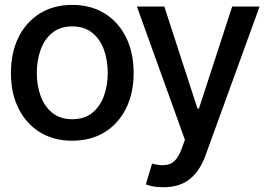

<svg xmlns="http://www.w3.org/2000/svg" viewBox="-20 -573 1105 797"><path d="M279.8 11.2Q203.1 11.2 146 -23.9Q88.9 -59.1 57.1 -122.3Q25.4 -185.5 25.4 -270Q25.4 -355 57.1 -418.7Q88.9 -482.4 146 -517.6Q203.1 -552.7 279.8 -552.7Q356.4 -552.7 413.8 -517.6Q471.2 -482.4 502.9 -418.7Q534.7 -355 534.7 -270Q534.7 -185.5 502.9 -122.3Q471.2 -59.1 413.8 -23.9Q356.4 11.2 279.8 11.2ZM279.8 -78.1Q330.1 -78.1 362.8 -104.5Q395.5 -130.9 411.4 -174.6Q427.2 -218.3 427.2 -270Q427.2 -322.8 411.4 -366.7Q395.5 -410.6 362.8 -437Q330.1 -463.4 279.8 -463.4Q230 -463.4 197.3 -437Q164.6 -410.6 148.7 -366.7Q132.8 -322.8 132.8 -270Q132.8 -218.3 148.7 -174.6Q164.6 -130.9 197.3 -104.5Q230 -78.1 279.8 -78.1ZM658.2 204.1Q634.3 204.6 614.7 200.7Q595.2 196.8 585.4 192.4L611.3 106L618.7 107.9Q659.2 118.2 687.3 106.7Q715.3 95.2 734.4 43.5L747.6 7.3L548.3 -545.9H662.1L799.8 -122.1H805.7L943.8 -545.9H1057.6L833 72.3Q809.6 137.2 767.1 170.9Q724.6 204.6 658.2 204.1Z"/></svg>

Font: Inter Tight Medium
Style: Regular
Weight: 500
Designer: Rasmus Andersson
Foundry: rsms
Version: Version 3.004; ttfautohint (v1.8.4.7-5d5b)